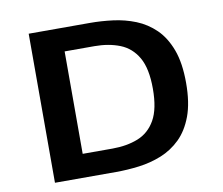

<svg xmlns="http://www.w3.org/2000/svg" viewBox="-77 -794 1030 888"><g transform="rotate(-10 437.5 -350.0)"><path d="M111.5 0V-700H399Q452 -700 507 -693Q562 -686 612.5 -665.8Q663 -645.5 702.8 -606.8Q742.5 -568 765.8 -505.5Q789 -443 789 -350Q789 -257 765.8 -194.5Q742.5 -132 702.8 -93.2Q663 -54.5 612.5 -34.2Q562 -14 507 -7Q452 0 399 0ZM261 -109.5H401Q468.5 -109.5 521 -130.2Q573.5 -151 603.2 -203Q633 -255 633 -350Q633 -445 603 -497Q573 -549 520.2 -569.8Q467.5 -590.5 401 -590.5H261Z"/></g></svg>

Font: Trispace SemiExpanded SemiBold
Style: Regular
Weight: 600
Width: 6
Designer: Tyler Finck
Foundry: Etcetera Type Company
Version: Version 1.210; ttfautohint (v1.8.3)